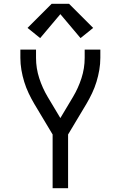

<svg xmlns="http://www.w3.org/2000/svg" viewBox="-20 -998 640 1018"><path d="M259 0V-285L162 -447Q146 -474 132 -503.5Q118 -533 108.5 -564Q99 -595 93.5 -627Q88 -659 88 -691V-735H171V-691Q171 -636 188 -583.5Q205 -531 233 -484L300 -372L367 -484Q395 -531 412 -583.5Q429 -636 429 -691V-735H512V-691Q512 -659 506.5 -627Q501 -595 491.5 -564Q482 -533 468 -503.5Q454 -474 438 -447L341 -285V0ZM407 -796 300 -923 193 -796 126 -850 254 -978H346L474 -850Z"/></svg>

Font: Zed Mono Extended
Style: Regular
Weight: 400
Width: 7
Monospace: yes
Designer: Belleve Invis
Foundry: Belleve Invis
Version: Version 1.0.0; ttfautohint (v1.8.4)